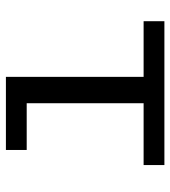

<svg xmlns="http://www.w3.org/2000/svg" viewBox="16 -584 568 640"><g transform="rotate(-90 300.0 -264.0)"><path d="M363.8 -69.3H549.3V0H69.8V-69.3H275.9V-459H120.1V-528.3H363.8Z"/></g></svg>

Font: Courier New
Style: Regular
Weight: 400
Designer: Steve Matteson
Foundry: Ascender Corporation
Version: Version 2.00.3